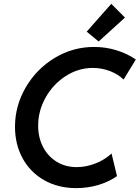

<svg xmlns="http://www.w3.org/2000/svg" viewBox="-20 -972 728 1000"><path d="M58.1 -311.5Q58.1 -420.9 114 -516.8Q169.9 -612.8 264.6 -670.2Q359.4 -727.5 470.2 -727.5Q530.3 -727.5 586.7 -710.2Q643.1 -692.9 687.5 -662.1L623.5 -557.6Q596.2 -585 553.2 -601.6Q510.3 -618.2 463.4 -618.2Q387.7 -618.2 322 -575.7Q256.3 -533.2 217.5 -463.9Q178.7 -394.5 178.7 -317.4Q178.7 -255.9 204.1 -206.8Q229.5 -157.7 275.1 -129.6Q320.8 -101.6 379.4 -101.6Q428.7 -101.6 477.1 -120.6Q525.4 -139.6 561 -172.4L589.4 -54.7Q546.9 -24.9 491.7 -8.5Q436.5 7.8 377.4 7.8Q282.2 7.8 209.7 -33.7Q137.2 -75.2 97.7 -147.7Q58.1 -220.2 58.1 -311.5ZM431.6 -807.1 559.6 -952.1 630.9 -880.4 493.7 -755.9Z"/></svg>

Font: Reddit Sans Chocolate SemiBold
Style: Italic
Weight: 600
Italic angle: -11.25°
Designer: Stephen Hutchings
Version: Version 1.013